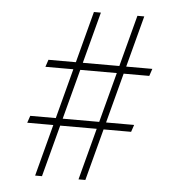

<svg xmlns="http://www.w3.org/2000/svg" viewBox="-49 -707 706 754"><g transform="rotate(5 303.5 -330.0)"><path d="M291 -660H318.5L144 0H117ZM462.5 -660H489.5L315 0H288ZM129.5 -457.5H539L529.5 -429H120ZM77.5 -232H487L477.5 -204H68Z"/></g></svg>

Font: League Spartan Thin Thin
Style: Regular
Weight: 250
Version: Version 2.002